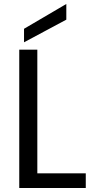

<svg xmlns="http://www.w3.org/2000/svg" viewBox="-20 -947 472 967"><path d="M168 -697C168 -697 77 -697 77 -697C77 -697 77 0 77 0C77 0 412 0 412 0C412 0 412 -74 412 -74C412 -74 168 -74 168 -74C168 -74 168 -697 168 -697ZM314 -927C314 -927 101 -802 101 -802C101 -802 101 -734 101 -734C101 -734 314 -848 314 -848C314 -848 314 -927 314 -927Z"/></svg>

Font: Girnar Poppins
Style: Regular
Weight: 500
Designer: Ninad Kale (Devanagari), Jonny Pinhorn (Latin)
Foundry: Indian Type Foundry
Version: ""